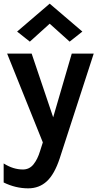

<svg xmlns="http://www.w3.org/2000/svg" viewBox="-20 -778 544 1049"><path d="M19 -485H153L270.5 -137L372 -485H492L306 88Q277.5 174 235.8 212.5Q194 251 134 251Q65.5 251 0 219V115Q52 148 105 148Q140.5 148 163 120Q185.5 92 199 47L214 0ZM143 -550.5 73.5 -605.5 251.5 -758 430 -605.5 360.5 -550.5 251.5 -648.5Z"/></svg>

Font: Karla
Style: Bold
Weight: 700
Designer: Jonathan Pinhorn
Version: Version 2.004; ttfautohint (v1.8.4.7-5d5b);gftools[0.9.33]